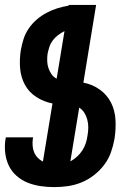

<svg xmlns="http://www.w3.org/2000/svg" viewBox="-21 -755 541 783"><path d="M200 8Q172 8 144.5 4Q117 0 92 -10Q67 -20 47 -37.5Q27 -55 15.5 -78.5Q4 -102 0.5 -129.5Q-3 -157 1 -185L3 -195H114L113 -190Q111 -175 112 -161Q113 -147 118 -134.5Q123 -122 132.5 -112Q142 -102 154 -96L193 -333Q157 -340 127 -359.5Q97 -379 80.5 -409.5Q64 -440 61 -476.5Q58 -513 64 -551Q68 -573 75 -595.5Q82 -618 96 -638.5Q110 -659 128.5 -675Q147 -691 168.5 -702.5Q190 -714 212.5 -721Q235 -728 259 -732V-735H371L319 -418Q356 -411 386 -389.5Q416 -368 432 -336Q448 -304 450 -266Q452 -228 446 -189Q441 -161 431.5 -134Q422 -107 404 -83Q386 -59 362 -40.5Q338 -22 311 -11Q284 0 256 4Q228 8 200 8ZM210 -434 242 -628Q228 -621 215.5 -611.5Q203 -602 194 -590Q185 -578 180.5 -564Q176 -550 173 -536Q171 -521 171.5 -506Q172 -491 176.5 -477.5Q181 -464 189 -452.5Q197 -441 210 -434ZM266 -97Q281 -105 293.5 -116.5Q306 -128 315 -142Q324 -156 329 -171.5Q334 -187 336 -203Q339 -219 339 -235.5Q339 -252 335 -267Q331 -282 323 -295Q315 -308 302 -316Z"/></svg>

Font: Iosevka Term Curly Hv Obl
Style: Regular
Weight: 900
Italic angle: -9°
Designer: Belleve Invis
Foundry: Belleve Invis
Version: Version 32.3.0